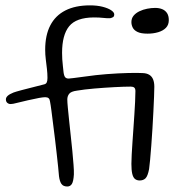

<svg xmlns="http://www.w3.org/2000/svg" viewBox="-20 -663 702 716"><path d="M231 32.5Q216 32.5 209.2 23Q202.5 13.5 200 -6Q199 -19 196.8 -40.5Q194.5 -62 191.5 -89.2Q188.5 -116.5 185 -145.2Q181.5 -174 178 -201Q174.5 -228 171.8 -250Q169 -272 166.5 -284.5Q165.5 -293 161.2 -296.8Q157 -300.5 148.5 -300.5Q141 -300.5 125.8 -297.8Q110.5 -295 84 -289Q56.5 -283 42 -279Q27.5 -275 19.5 -275Q12.5 -275 7.2 -279.5Q2 -284 2 -292.5Q2 -299.5 8.8 -305.8Q15.5 -312 30.5 -318Q38.5 -321 61 -327Q83.5 -333 107.8 -339Q132 -345 145 -348.5Q151.5 -350 154.2 -355.5Q157 -361 157 -372.5Q157 -389 155 -406.2Q153 -423.5 150.8 -441.2Q148.5 -459 148.5 -477.5Q148.5 -531.5 167.5 -568.2Q186.5 -605 223.8 -624Q261 -643 315.5 -643Q342 -643 362.5 -637.8Q383 -632.5 394.5 -624.8Q406 -617 406 -609.5Q406 -602 401.8 -599.2Q397.5 -596.5 390.5 -595Q381 -594.5 365.8 -596.2Q350.5 -598 330 -598Q264 -597.5 237.8 -565Q211.5 -532.5 211.5 -466Q211.5 -455 212.2 -442Q213 -429 214.5 -416.8Q216 -404.5 217 -393.5Q219 -379 223.5 -374.5Q228 -370 236 -370Q239 -370 254.8 -372Q270.5 -374 292.8 -377Q315 -380 337.8 -382.8Q360.5 -385.5 377 -386.5Q422.5 -390 459.5 -390.8Q496.5 -391.5 512 -390.5Q527 -390 536.8 -384Q546.5 -378 551 -366.8Q555.5 -355.5 555.5 -339.5Q555.5 -326.5 554.5 -302Q553.5 -277.5 552 -246.8Q550.5 -216 548.5 -183.2Q546.5 -150.5 544.2 -120.2Q542 -90 539.8 -67Q537.5 -44 536 -32.5Q531 -6.5 522.8 1.8Q514.5 10 501 10Q490.5 10 483.5 4.5Q476.5 -1 473.2 -14.8Q470 -28.5 470 -52Q470 -67 471.2 -87.8Q472.5 -108.5 474 -132.8Q475.5 -157 477.5 -183Q479.5 -209 481 -234.8Q482.5 -260.5 483.8 -283Q485 -305.5 485 -323Q485 -332.5 480.8 -336.2Q476.5 -340 467.5 -340Q443.5 -340 406.2 -338Q369 -336 331.2 -332.8Q293.5 -329.5 267 -325Q244.5 -322 237.8 -313Q231 -304 231 -292Q231 -282 233 -261.2Q235 -240.5 237.8 -213.5Q240.5 -186.5 243.8 -157.2Q247 -128 249.8 -99.8Q252.5 -71.5 254.2 -48.8Q256 -26 255.5 -12.5Q254 13.5 248 23Q242 32.5 231 32.5ZM530.5 -537.5Q506 -537.5 493 -543.8Q480 -550 475 -560Q470 -570 470 -580.5Q470 -594.5 478.2 -604.5Q486.5 -614.5 500 -621Q513.5 -627.5 529 -630.5Q544.5 -633.5 558.5 -633.5Q573.5 -633.5 585 -628.8Q596.5 -624 603 -614Q609.5 -604 609.5 -588Q609.5 -570.5 599 -559.5Q588.5 -548.5 570.2 -543Q552 -537.5 530.5 -537.5Z"/></svg>

Font: Gluten ExtraLight
Style: Regular
Weight: 250
Designer: Tyler Finck
Foundry: Etcetera Type Company
Version: Version 1.300